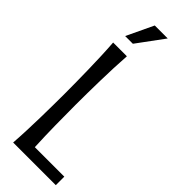

<svg xmlns="http://www.w3.org/2000/svg" viewBox="-285 -889 911 911"><g transform="rotate(45 170.0 -434.0)"><path d="M141.1 -670.9Q138.2 -629.4 136.5 -585.9Q134.8 -542.5 133.8 -499.5Q132.8 -456.5 132.3 -415Q131.8 -373.5 131.8 -335.9Q131.8 -272.9 132.8 -200.9Q133.8 -128.9 137.2 -57.1H335V0H48.8Q51.8 -41.5 53.5 -85.2Q55.2 -128.9 56.2 -172.1Q57.1 -215.3 57.6 -256.8Q58.1 -298.3 58.1 -335.9Q58.1 -373.5 57.6 -415Q57.1 -456.5 56.2 -499.5Q55.2 -542.5 53.5 -585.9Q51.8 -629.4 48.8 -670.9ZM67.4 -732.9 131.3 -867.7H218.3L119.1 -732.9Z"/></g></svg>

Font: Crushed
Style: Regular
Weight: 400
Width: 3
Designer: Astigmatic (AOETI)
Foundry: Astigmatic (AOETI)
Version: Version 001.000